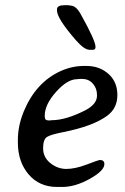

<svg xmlns="http://www.w3.org/2000/svg" viewBox="-20 -741 489 750"><path d="M154.8 -289.6V-284.7L155.3 -282.2Q155.3 -270.5 170.9 -270.5H173.8Q179.7 -271.5 182.6 -271.5Q235.8 -271.5 310.1 -308.6Q358.9 -333 358.9 -367.2V-369.6Q358.9 -396 342.8 -414.3Q326.7 -432.6 301.3 -432.6H289.6Q283.7 -431.6 280.8 -431.6Q243.2 -431.6 199 -382.1Q154.8 -332.5 154.8 -289.6ZM342.3 -546.4H330.1Q309.6 -546.4 277.3 -583Q202.6 -668.5 202.6 -700.2V-704.6Q202.6 -720.7 231.9 -720.7H246.1L255.4 -719.2Q276.9 -719.2 295.4 -685.5Q353 -582 353 -558.6V-556.6Q353 -546.4 342.3 -546.4ZM223.1 -10.7H203.1Q133.8 -10.7 91.8 -59.8Q49.8 -108.9 49.8 -184.6V-194.3Q49.8 -250 73.2 -306.6Q120.1 -418.9 215.8 -462.9Q260.7 -483.4 308.1 -483.4H317.9Q368.7 -483.4 403.6 -452.4Q438.5 -421.4 438.5 -369.6Q438.5 -317.9 398.4 -288.6Q342.3 -247.6 225.6 -224.6Q180.2 -215.8 164.3 -206.5Q148.4 -197.3 148.4 -161.9Q148.4 -126.5 176.8 -103.8Q205.1 -81.1 239.3 -81.1Q273.4 -81.1 319.6 -98.6Q365.7 -116.2 369.6 -116.2Q387.7 -116.2 387.7 -100.1Q387.7 -74.2 330.8 -42.5Q273.9 -10.7 223.1 -10.7Z"/></svg>

Font: Averia Libre
Style: Italic
Weight: 400
Italic angle: -7.90001°
Version: Version 1.002